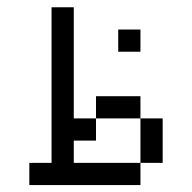

<svg xmlns="http://www.w3.org/2000/svg" viewBox="-20 -708 540 540"><path d="M375 -562.5V-625H312.5V-562.5ZM125 -250H62.5V-187.5H375V-250H187.5V-312.5H250V-375H187.5V-687.5H125ZM375 -250H437.5Q437.5 -250 437.5 -375H375Q375 -375 375 -250ZM250 -375H375V-437.5H250Z"/></svg>

Font: CalcUnifontExMono
Style: Regular
Weight: 500
Version: Version 15.0.06